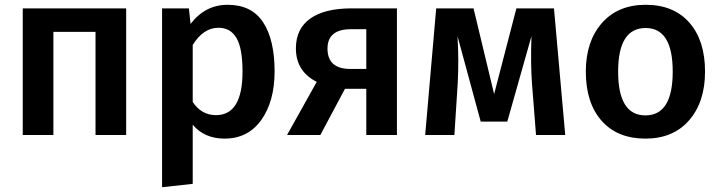

<svg xmlns="http://www.w3.org/2000/svg" viewBox="-20 -564 3008 802"><path d="M379 0V-431H203V0H75V-529H507V0Z M931 -544Q1031 -544 1079 -471Q1127 -398 1127 -266Q1127 -141 1071.5 -63Q1016 15 918 15Q834 15 785 -43V204L657 218V-529H769L776 -464Q837 -544 931 -544ZM882 -83Q993 -83 993 -265Q993 -362 968 -405Q943 -448 893 -448Q829 -448 785 -376V-138Q822 -83 882 -83Z M1448 -529H1638V0H1510V-193H1421L1318 0H1179L1303 -222Q1216 -266 1216 -362Q1216 -444 1276 -486.5Q1336 -529 1448 -529ZM1444 -276H1510V-442H1446Q1348 -442 1348 -361Q1348 -276 1444 -276Z M2294 -529 2341 0H2219L2202 -217Q2196 -298 2200 -413L2099 -56H1988L1891 -413Q1897 -315 1892 -217L1878 0H1756L1802 -529H1958L2044 -171L2137 -529Z M2677 -544Q2794 -544 2859.5 -469.5Q2925 -395 2925 -265Q2925 -138 2858.5 -61.5Q2792 15 2676 15Q2559 15 2493 -59.5Q2427 -134 2427 -265Q2427 -391 2494 -467.5Q2561 -544 2677 -544ZM2677 -447Q2562 -447 2562 -265Q2562 -82 2676 -82Q2790 -82 2790 -265Q2790 -447 2677 -447Z"/></svg>

Font: FiraGO Medium
Style: Regular
Weight: 500
Designer: bBox Type
Foundry: bBox Type GmbH
Version: Version 1.001;PS 001.001;hotconv 1.0.88;makeotf.lib2.5.64775